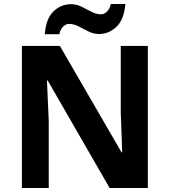

<svg xmlns="http://www.w3.org/2000/svg" viewBox="-20 -945 853 965"><path d="M723 0H531L220 -540H216Q218 -489 220.5 -438Q223 -387 225 -336V0H90V-714H281L591 -179H594Q593 -212 592 -245Q591 -278 589.5 -310.5Q588 -343 587 -376V-714H723ZM205 -773Q211 -851 248.5 -887.5Q286 -924 338 -924Q365 -924 390.5 -911Q416 -898 440.5 -885.5Q465 -873 488 -873Q503 -873 517 -886Q531 -899 537 -925H610Q604 -848 566 -811Q528 -774 477 -774Q451 -774 425.5 -786.5Q400 -799 375.5 -812Q351 -825 327 -825Q312 -825 298 -812Q284 -799 278 -773Z"/></svg>

Font: Noto Sans Sora Sompeng
Style: Bold
Weight: 700
Designer: Monotype Design Team. David Williams.
Foundry: Monotype Imaging Inc.
Version: Version 2.101